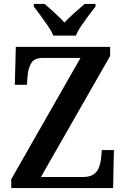

<svg xmlns="http://www.w3.org/2000/svg" viewBox="-20 -951 636 971"><path d="M37 0V-45L387 -658H197Q154 -658 139 -633.5Q124 -609 120 -572L116 -522H55L60 -714H537V-668L187 -56H400Q434 -56 453 -69Q472 -82 480 -103Q488 -124 491 -148L495 -192H556L552 0ZM250 -771Q240 -794 222 -820.5Q204 -847 184.5 -873Q165 -899 151 -918V-931H206Q228 -912 256.5 -886Q285 -860 306 -837Q327 -860 356.5 -886Q386 -912 408 -931H463V-918Q448 -899 428.5 -873Q409 -847 391 -820.5Q373 -794 364 -771Z"/></svg>

Font: Noto Serif Tamil SemiCondensed SemiBold
Style: Regular
Weight: 600
Width: 4
Designer: Indian Type Foundry, Tom Grace, and the Monotype Design Team
Foundry: Monotype Imaging Inc.
Version: Version 2.004; ttfautohint (v1.8.4.7-5d5b)